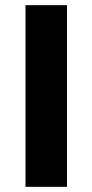

<svg xmlns="http://www.w3.org/2000/svg" viewBox="-20 -725 358 745"><path d="M79 0V-705H240V0Z"/></svg>

Font: Nunito Sans 8pt ExtraBold
Style: Regular
Weight: 800
Version: Version 3.101;gftools[0.9.27]